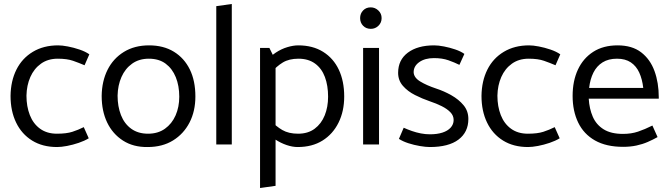

<svg xmlns="http://www.w3.org/2000/svg" viewBox="-20 -726 3364 965"><path d="M401 -87Q373 -73 343.5 -63.5Q314 -54 266 -54Q216 -54 181.5 -79Q147 -104 130 -147.5Q113 -191 113 -245Q114 -297 132.5 -339Q151 -381 186 -406Q221 -431 270 -431Q317 -431 347 -420.5Q377 -410 405 -398L429 -453Q409 -467 379.5 -477Q350 -487 321 -492.5Q292 -498 272 -498Q199 -498 145 -465.5Q91 -433 62.5 -376Q34 -319 33 -244Q33 -168 61 -110Q89 -52 141.5 -19.5Q194 13 267 13Q288 13 317 7.5Q346 2 375.5 -8Q405 -18 426 -31Z M722 13Q650 14 598 -19.5Q546 -53 518.5 -110.5Q491 -168 491 -244Q492 -318 520.5 -375Q549 -432 602.5 -465Q656 -498 729 -498Q802 -498 854 -466Q906 -434 934 -377Q962 -320 962 -241Q962 -167 932.5 -110Q903 -53 849.5 -20Q796 13 722 13ZM724 -54Q774 -54 809 -79Q844 -104 862.5 -146Q881 -188 881 -240Q881 -295 863.5 -338Q846 -381 812.5 -406Q779 -431 728 -431Q679 -431 644 -406Q609 -381 590.5 -339Q572 -297 571 -245Q571 -191 588 -147.5Q605 -104 639.5 -79Q674 -54 724 -54Z M1145 0V-706L1067 -695V0Z M1365 208V-422L1334 -485H1287V219ZM1341 -359Q1370 -393 1401.5 -412Q1433 -431 1480 -431Q1530 -431 1563.5 -406.5Q1597 -382 1613 -339Q1629 -296 1629 -240Q1629 -188 1612 -146Q1595 -104 1561.5 -79Q1528 -54 1478 -54Q1431 -54 1399 -72.5Q1367 -91 1339 -122L1315 -68Q1336 -43 1363.5 -25Q1391 -7 1420.5 3Q1450 13 1476 13Q1549 13 1601 -19.5Q1653 -52 1681.5 -109.5Q1710 -167 1710 -241Q1710 -318 1683 -375.5Q1656 -433 1604 -465.5Q1552 -498 1479 -498Q1454 -498 1424 -489Q1394 -480 1366 -461.5Q1338 -443 1317 -416Z M1885 0V-485H1805V0ZM1844 -581Q1866 -581 1882 -596.5Q1898 -612 1898 -635Q1898 -658 1881.5 -673.5Q1865 -689 1843 -689Q1820 -689 1805 -673.5Q1790 -658 1790 -635Q1790 -612 1805 -596.5Q1820 -581 1844 -581Z M1985 -28Q2005 -15 2033 -6Q2061 3 2090.5 8Q2120 13 2140 13Q2235 13 2284.5 -24.5Q2334 -62 2334 -128Q2334 -168 2310 -197Q2286 -226 2249 -247Q2212 -268 2172 -281Q2124 -297 2092 -316.5Q2060 -336 2059 -363Q2059 -394 2087.5 -414Q2116 -434 2161 -434Q2203 -434 2234 -423Q2265 -412 2289 -400L2314 -455Q2296 -468 2268 -477.5Q2240 -487 2211.5 -492.5Q2183 -498 2162 -498Q2079 -498 2030 -461.5Q1981 -425 1981 -360Q1981 -322 2005 -294.5Q2029 -267 2065.5 -248.5Q2102 -230 2140 -217Q2173 -206 2200 -192.5Q2227 -179 2243.5 -162Q2260 -145 2260 -123Q2260 -101 2245 -84.5Q2230 -68 2203.5 -59.5Q2177 -51 2141 -51Q2118 -51 2095 -55.5Q2072 -60 2050.5 -67.5Q2029 -75 2009 -84Z M2768 -87Q2740 -73 2710.5 -63.5Q2681 -54 2633 -54Q2583 -54 2548.5 -79Q2514 -104 2497 -147.5Q2480 -191 2480 -245Q2481 -297 2499.5 -339Q2518 -381 2553 -406Q2588 -431 2637 -431Q2684 -431 2714 -420.5Q2744 -410 2772 -398L2796 -453Q2776 -467 2746.5 -477Q2717 -487 2688 -492.5Q2659 -498 2639 -498Q2566 -498 2512 -465.5Q2458 -433 2429.5 -376Q2401 -319 2400 -244Q2400 -168 2428 -110Q2456 -52 2508.5 -19.5Q2561 13 2634 13Q2655 13 2684 7.5Q2713 2 2742.5 -8Q2772 -18 2793 -31Z M3291 -230V-237Q3291 -310 3269.5 -369Q3248 -428 3202.5 -463Q3157 -498 3084 -498Q3012 -498 2961.5 -465.5Q2911 -433 2884.5 -376Q2858 -319 2858 -244Q2858 -168 2886 -110Q2914 -52 2970.5 -20Q3027 12 3112 12Q3148 12 3178.5 5.5Q3209 -1 3235.5 -12.5Q3262 -24 3285 -37L3259 -95Q3221 -76 3187 -64.5Q3153 -53 3111 -53Q3051 -53 3014 -76Q2977 -99 2959.5 -139Q2942 -179 2939 -230ZM2941 -284Q2946 -328 2962.5 -361Q2979 -394 3008.5 -412.5Q3038 -431 3081 -431Q3123 -431 3150.5 -412.5Q3178 -394 3193 -361Q3208 -328 3213 -284Z"/></svg>

Font: Catamaran
Style: Regular
Weight: 400
Designer: Pria Ravichandran
Version: Version 2.000